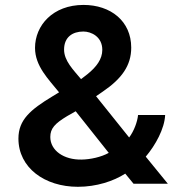

<svg xmlns="http://www.w3.org/2000/svg" viewBox="-20 -735 731 768"><path d="M291.5 12.2C365.7 12.2 434.1 -10.3 481 -40.5L514.2 0H651.4L563 -108.4C601.6 -153.8 638.2 -220.2 640.6 -274.9H532.2C529.8 -248.5 516.1 -210.9 496.6 -185.1L364.3 -350.1L390.6 -368.2C466.8 -419.9 504.9 -472.7 504.9 -544.4C504.9 -650.9 422.4 -715.3 314 -715.3C191.4 -715.3 120.1 -633.3 120.1 -543.5C120.1 -470.2 174.3 -418 216.3 -365.7L189 -349.1C102.1 -296.4 53.7 -255.9 53.7 -180.7C53.7 -64 158.7 12.2 291.5 12.2ZM181.2 -187C181.2 -221.2 199.2 -240.7 248.5 -270.5L282.7 -290L415 -123.5C384.3 -106.4 340.8 -97.2 306.6 -96.7C234.9 -95.2 181.2 -133.3 181.2 -187ZM236.3 -536.6C236.3 -586.4 270 -608.9 313.5 -608.9C344.7 -608.9 389.2 -588.4 389.2 -535.6C389.2 -498.5 365.7 -467.3 330.1 -438.5L304.2 -418.5C273.4 -455.6 236.3 -491.7 236.3 -536.6Z"/></svg>

Font: Faust Sans Bold
Style: Regular
Weight: 700
Designer: Andreas Faust
Version: Version 1.003;Glyphs 3.1.2 (3151)